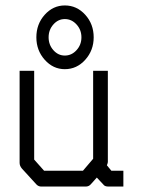

<svg xmlns="http://www.w3.org/2000/svg" viewBox="-20 -736 526 705"><path d="M335.5 -84 314 -60Q306.5 -51 295 -51H131.5Q121 -51 113.5 -59L60.5 -117Q52 -127 52 -138V-476H105.5V-150L142 -109H284.5L322 -153V-476H376V-141Q376 -138 372.5 -129L389 -109H433V-51H378Q364 -51 359 -59ZM218 -532Q243 -532 261 -551.8Q279 -571.5 279 -599Q279 -626.5 261 -646.2Q243 -666 218 -666Q193.5 -666 176 -646.2Q158.5 -626.5 158.5 -599Q158.5 -571.5 176 -551.8Q193.5 -532 218 -532ZM113.5 -599Q113.5 -647.5 144.2 -681.8Q175 -716 218 -716Q262 -716 293 -681.8Q324 -647.5 324 -599Q324 -551 293 -516.5Q262 -482 218 -482Q175 -482 144.2 -516.5Q113.5 -551 113.5 -599Z"/></svg>

Font: 3270 Nerd Font Mono SemCond
Style: Regular
Weight: 400
Monospace: yes
Version: Version 3.0.1;Nerd Fonts 3.1.1